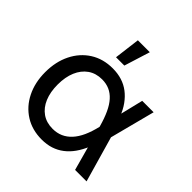

<svg xmlns="http://www.w3.org/2000/svg" viewBox="-197 -873 1028 1028"><g transform="rotate(45 317.0 -359.0)"><path d="M275.9 11.7Q203.6 11.7 149.2 -22.7Q94.7 -57.1 64.5 -117.9Q34.2 -178.7 34.2 -256.8Q34.2 -335.9 64.5 -397Q94.7 -458 149.2 -492.7Q203.6 -527.3 276.4 -527.3Q314 -527.3 345.9 -517.3Q377.9 -507.3 403.8 -487.5Q429.7 -467.8 450.7 -438.7Q471.7 -409.7 486.3 -370.6H515.6L529.3 -262.2L604.5 0H517.6L446.3 -259.3Q433.1 -307.1 416.7 -342.3Q400.4 -377.4 379.9 -400.1Q359.4 -422.9 334 -434.1Q308.6 -445.3 277.3 -445.3Q231 -445.3 197.5 -421.9Q164.1 -398.4 146.2 -356.2Q128.4 -314 128.4 -257.3Q128.4 -200.7 146 -158.7Q163.6 -116.7 196.8 -93.5Q230 -70.3 276.9 -70.3Q309.1 -70.3 335.7 -82Q362.3 -93.8 383.5 -116.9Q404.8 -140.1 420.7 -175Q436.5 -210 447.3 -256.3L510.3 -515.6H596.7L529.3 -256.3L515.1 -145H485.8Q470.2 -106.9 449.5 -77.6Q428.7 -48.3 402.8 -28.6Q377 -8.8 345.5 1.5Q314 11.7 275.9 11.7ZM246.1 -581.5 264.6 -728.5H355L309.1 -581.5Z"/></g></svg>

Font: Inter Cardless Display
Style: Regular
Weight: 400
Designer: Rasmus Andersson
Foundry: rsms
Version: Version 4.001;git-9221beed3